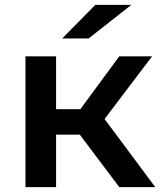

<svg xmlns="http://www.w3.org/2000/svg" viewBox="-20 -764 658 784"><path d="M467 0 306 -214H209V0H84V-534H209V-318H308L467 -534H601L407 -278L614 0ZM234 -607 369 -744H516L342 -607Z"/></svg>

Font: Montserrat SemiBold
Style: Regular
Weight: 600
Designer: Julieta Ulanovsky
Foundry: Julieta Ulanovsky
Version: Version 9.000; ttfautohint (v1.8.4.7-5d5b)